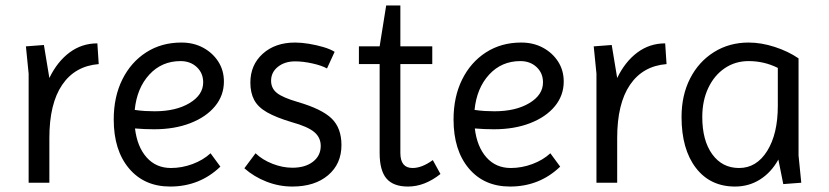

<svg xmlns="http://www.w3.org/2000/svg" viewBox="-20 -670 3038 704"><path d="M85 0V-400L75 -500L141 -505L161 -384Q190 -444 235 -477.5Q280 -511 337 -511L342 -435Q255 -428 208 -359Q161 -290 161 -164V0Z M604 14Q509 14 453 -52.5Q397 -119 397 -232Q397 -315 428.5 -378.5Q460 -442 516 -478Q572 -514 645 -514Q690 -514 725 -495Q760 -476 780.5 -444Q801 -412 801 -371Q801 -320 768.5 -280.5Q736 -241 678 -218.5Q620 -196 545 -196Q510 -196 475 -199Q483 -132 517.5 -93Q552 -54 607 -54Q647 -54 686 -68.5Q725 -83 752 -108L788 -59Q712 14 604 14ZM547 -262Q625 -262 675 -292Q725 -322 725 -368Q725 -402 701.5 -424Q678 -446 642 -446Q573 -446 527.5 -396.5Q482 -347 474 -267Q494 -264 512 -263Q530 -262 547 -262Z M1052 14Q1003 14 957 -4Q911 -22 876 -53L917 -108Q942 -84 979 -69.5Q1016 -55 1052 -55Q1099 -55 1127.5 -77Q1156 -99 1156 -135Q1156 -166 1132 -186Q1108 -206 1050 -222Q993 -239 959.5 -258Q926 -277 912 -303.5Q898 -330 898 -367Q898 -432 943.5 -473Q989 -514 1062 -514Q1085 -514 1112.5 -509.5Q1140 -505 1165.5 -497.5Q1191 -490 1207 -480L1179 -419Q1159 -430 1125 -437.5Q1091 -445 1062 -445Q1024 -445 999 -425Q974 -405 974 -374Q974 -346 995.5 -329Q1017 -312 1072 -296Q1161 -270 1196.5 -235Q1232 -200 1232 -138Q1232 -69 1183 -27.5Q1134 14 1052 14Z M1476 14Q1422 14 1397 -15.5Q1372 -45 1372 -109V-435H1296V-500H1372L1396 -650H1448V-500H1565V-435H1448V-109Q1448 -54 1493 -54Q1527 -54 1567 -83L1595 -32Q1537 14 1476 14Z M1850 14Q1755 14 1699 -52.5Q1643 -119 1643 -232Q1643 -315 1674.5 -378.5Q1706 -442 1762 -478Q1818 -514 1891 -514Q1936 -514 1971 -495Q2006 -476 2026.5 -444Q2047 -412 2047 -371Q2047 -320 2014.5 -280.5Q1982 -241 1924 -218.5Q1866 -196 1791 -196Q1756 -196 1721 -199Q1729 -132 1763.5 -93Q1798 -54 1853 -54Q1893 -54 1932 -68.5Q1971 -83 1998 -108L2034 -59Q1958 14 1850 14ZM1793 -262Q1871 -262 1921 -292Q1971 -322 1971 -368Q1971 -402 1947.5 -424Q1924 -446 1888 -446Q1819 -446 1773.5 -396.5Q1728 -347 1720 -267Q1740 -264 1758 -263Q1776 -262 1793 -262Z M2167 0V-400L2157 -500L2223 -505L2243 -384Q2272 -444 2317 -477.5Q2362 -511 2419 -511L2424 -435Q2337 -428 2290 -359Q2243 -290 2243 -164V0Z M2675 14Q2584 14 2531.5 -54.5Q2479 -123 2479 -241Q2479 -321 2510.5 -382.5Q2542 -444 2598 -479Q2654 -514 2725 -514Q2771 -514 2820.5 -498Q2870 -482 2908 -456V-100L2918 0L2852 5L2834 -85Q2808 -38 2767 -12Q2726 14 2675 14ZM2690 -54Q2754 -54 2793 -116.5Q2832 -179 2832 -282V-421Q2782 -446 2725 -446Q2676 -446 2637.5 -420Q2599 -394 2577 -347.5Q2555 -301 2555 -241Q2555 -155 2591.5 -104.5Q2628 -54 2690 -54Z"/></svg>

Font: Imprima
Style: Regular
Weight: 400
Designer: Eduardo Tunni
Foundry: Eduardo Tunni
Version: Version 1.002; ttfautohint (v1.8.4.7-5d5b);gftools[0.9.23]